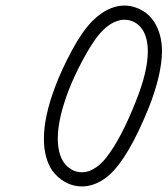

<svg xmlns="http://www.w3.org/2000/svg" viewBox="-20 -637 603 691"><path d="M223 -37 239 -26Q255 -17 274.5 -17Q294 -17 311 -26Q328 -35 337 -43Q353 -57 364 -72Q415 -137 468 -270Q512 -379 512 -452Q512 -500 493 -530Q477 -554 452 -562Q441 -566 427.5 -566Q414 -566 398 -560Q362 -547 327 -501Q304 -470 276 -417.5Q248 -365 227 -312Q188 -209 188 -139Q188 -69 223 -37ZM381 -608Q405 -617 427 -617Q449 -617 468 -610Q510 -596 535 -558Q563 -514 563 -452Q562 -368 516 -251Q443 -70 374 -8Q343 20 306 30Q258 42 214 18Q200 10 189 0Q177 -11 168 -23Q138 -68 138 -138Q138 -218 179 -326Q202 -387 238.5 -455Q275 -523 312 -561Q345 -594 381 -608Z"/></svg>

Font: TT2020Base
Style: Italic
Weight: 400
Italic angle: -15°
Version: Version 0.2.000